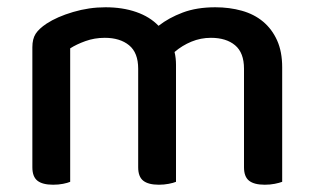

<svg xmlns="http://www.w3.org/2000/svg" viewBox="-20 -502 865 528"><path d="M651 -313Q651 -357 626.5 -377.5Q602 -398 560 -398Q532 -398 506.5 -387.5Q481 -377 460 -359Q462 -351 463 -342Q464 -333 464 -324V-2Q457 1 444 3.5Q431 6 417 6Q388 6 374 -5Q360 -16 360 -42V-313Q360 -357 335 -377.5Q310 -398 268 -398Q240 -398 215 -389Q190 -380 173 -369V-2Q166 1 153.5 3.5Q141 6 126 6Q97 6 83 -5Q69 -16 69 -42V-372Q69 -395 78 -409Q87 -423 108 -437Q137 -456 181 -469Q225 -482 270 -482Q317 -482 354.5 -469Q392 -456 416 -431Q444 -453 482.5 -467.5Q521 -482 572 -482Q611 -482 645 -472.5Q679 -463 703.5 -442.5Q728 -422 742 -391Q756 -360 756 -317V-2Q748 1 735.5 3.5Q723 6 708 6Q679 6 665 -5Q651 -16 651 -42V-313Z"/></svg>

Font: Baloo Bhaina 2 Medium
Style: Regular
Weight: 500
Designer: Yesha Goshar, Manish Minz, Shuchita Grover and Ek Type
Foundry: Ek Type
Version: Version 1.640;hotconv 1.0.111;makeotfexe 2.5.65597; ttfautoh